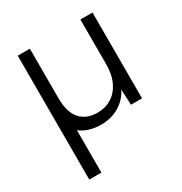

<svg xmlns="http://www.w3.org/2000/svg" viewBox="-168 -619 909 961"><g transform="rotate(-30 286.5 -138.0)"><path d="M71 220V-496H141V-211Q141 -129 176 -89Q211 -49 275 -49Q321 -49 356.5 -71Q392 -93 412.5 -135.5Q433 -178 433 -239V-496H503V0H439L435 -90Q411 -42 365 -15Q319 12 262 12Q227 12 196 3Q165 -6 141 -25V220Z"/></g></svg>

Font: DM Sans 18pt Light
Style: Regular
Weight: 300
Designer: Colophon Foundry, Jonny Pinhorn
Foundry: Colophon Foundry
Version: Version 4.004;gftools[0.9.30]